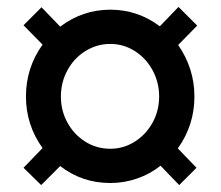

<svg xmlns="http://www.w3.org/2000/svg" viewBox="-20 -526 640 555"><path d="M494 -97 548 -41 498 9 444 -47Q414 -23 376.5 -10Q339 3 299 3Q217 3 154 -46L99 9L48 -41L103 -98Q55 -165 55 -247Q55 -330 103 -397L48 -453L100 -505L154 -449Q219 -498 299 -498Q378 -498 442 -450L496 -506L550 -452L495 -396Q542 -328 542 -247Q542 -164 494 -97ZM440 -247Q440 -288 421 -323Q402 -358 369.5 -378.5Q337 -399 299 -399Q260 -399 227 -378.5Q194 -358 175 -323Q156 -288 156 -247Q156 -206 175 -171.5Q194 -137 226.5 -116.5Q259 -96 299 -96Q337 -96 369.5 -116.5Q402 -137 421 -171.5Q440 -206 440 -247Z"/></svg>

Font: Muli
Style: Bold
Weight: 700
Designer: Vernon Adams
Foundry: Vernon Adams
Version: Version 2.001